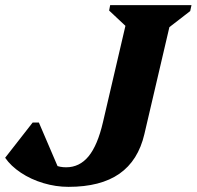

<svg xmlns="http://www.w3.org/2000/svg" viewBox="-36 -710 764 746"><path d="M230 16Q181 16 132.5 1.5Q84 -13 45 -39Q6 -65 -16 -97L91 -234H115L199 -38H85L116 -194Q120 -127 146 -93.5Q172 -60 221 -60Q273 -60 308 -102.5Q343 -145 364 -235L461 -651L500 -564L388 -669L392 -690H708L703 -667L571 -565L633 -651L525 -189Q501 -86 428 -35Q355 16 230 16Z"/></svg>

Font: Platypi Light
Style: Bold Italic
Weight: 700
Italic angle: -13°
Version: Version 1.200